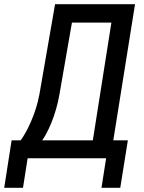

<svg xmlns="http://www.w3.org/2000/svg" viewBox="-61 -750 681 910"><path d="M-41 140H48L70 0H442L420 140H509L545 -85H476L579 -730H200L126 -304C109 -210 66 -124 37 -85H-6ZM139 -85C164 -119 204 -203 221 -304L280 -643H467L379 -85Z"/></svg>

Font: JetBrains Mono Medium
Style: Italic
Weight: 436
Italic angle: -9°
Monospace: yes
Designer: Philipp Nurullin, Konstantin Bulenkov
Foundry: JetBrains
Version: Version 2.305